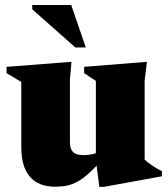

<svg xmlns="http://www.w3.org/2000/svg" viewBox="-20 -710 651 744"><path d="M251 -160Q251 -141 256.8 -129.8Q262.5 -118.5 274 -113.8Q285.5 -109 303.5 -109Q324 -109 341.8 -113.5Q359.5 -118 376 -128L389.5 -107Q355 -67 329.2 -43Q303.5 -19 282 -7Q260.5 5 239.5 9.2Q218.5 13.5 194.5 13.5Q129 13.5 95.8 -25.2Q62.5 -64 62.5 -139.5V-392.5L5.5 -426.5V-451L257 -470.5L251 -402.5ZM365 14 351.5 -89.5V-396.5L306 -426.5V-451L549.5 -470.5L540.5 -398.5V-91.5Q546.5 -86 553.8 -80Q561 -74 569.8 -68.2Q578.5 -62.5 588 -57Q597.5 -51.5 607.5 -46.5V-27L383 14ZM312.5 -526H272L105 -674V-690.5H256Z"/></svg>

Font: Newsreader 36pt ExtraBold
Style: Regular
Weight: 800
Designer: Hugues Gentile
Foundry: Production Type
Version: Version 1.003